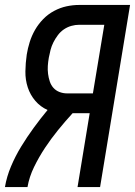

<svg xmlns="http://www.w3.org/2000/svg" viewBox="-22 -755 545 775"><path d="M-2 0Q5 -42 22.5 -83.5Q40 -125 63.5 -163.5Q87 -202 114 -239Q141 -276 170 -311Q141 -324 120.5 -348Q100 -372 90 -402.5Q80 -433 80.5 -467Q81 -501 86 -535Q90 -560 98 -585.5Q106 -611 119.5 -634.5Q133 -658 152.5 -678Q172 -698 196.5 -711Q221 -724 246.5 -729.5Q272 -735 297 -735H503L382 0H291L340 -298H271Q240 -264 212 -229.5Q184 -195 159.5 -158Q135 -121 115.5 -81Q96 -41 89 0ZM249 -378H353L399 -655H298Q282 -655 266 -650.5Q250 -646 236 -636.5Q222 -627 211.5 -613Q201 -599 193.5 -584Q186 -569 182 -553.5Q178 -538 175 -522Q172 -505 171 -489Q170 -473 172 -457Q174 -441 179 -426Q184 -411 194 -400Q204 -389 218.5 -383.5Q233 -378 249 -378Z"/></svg>

Font: Iosevka Term Curly Medium
Style: Italic
Weight: 500
Italic angle: -9°
Designer: Belleve Invis
Foundry: Belleve Invis
Version: Version 32.3.0